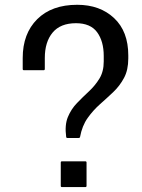

<svg xmlns="http://www.w3.org/2000/svg" viewBox="-20 -762 580 782"><path d="M300 -200H255Q250 -200 249.5 -204.5Q243 -253 256.5 -285.5Q270 -318 293.8 -342.5Q317.5 -367 342.5 -390.2Q367.5 -413.5 385 -442Q402.5 -470.5 402.5 -511.5V-534Q402.5 -594 375.5 -630.8Q348.5 -667.5 289.5 -667.5Q226 -667.5 194.2 -629.2Q162.5 -591 162.5 -526V-481Q162.5 -476 157.5 -476H77.5Q72.5 -476 72.5 -481V-526Q72.5 -625 131.5 -683.8Q190.5 -742.5 294.5 -742.5Q387 -742.5 444.8 -688.2Q502.5 -634 502.5 -536.5V-524Q502.5 -477 485.2 -444.8Q468 -412.5 441.8 -387.5Q415.5 -362.5 387.5 -337.8Q359.5 -313 337 -281.5Q314.5 -250 306 -204Q305 -200 300 -200ZM327.5 0H232.5Q227.5 0 227.5 -5V-100Q227.5 -105 232.5 -105H327.5Q332.5 -105 332.5 -100V-5Q332.5 0 327.5 0Z"/></svg>

Font: MFEK Sans
Style: Regular
Weight: 400
Designer: Owen Earl
Foundry: indestructible type*
Version: Version 0.001; ttfautohint (v1.8.4.7-5d5b)